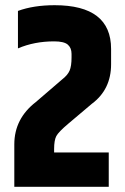

<svg xmlns="http://www.w3.org/2000/svg" viewBox="-20 -718 482 738"><path d="M190 -698Q407 -698 407 -530V-471Q407 -374 333 -319L243 -243Q205 -211 196.5 -195Q188 -179 188 -145V-132H398V0H35V-163Q35 -262 118 -326L218 -412Q240 -429 247.5 -446.5Q255 -464 255 -497V-511Q255 -534 240.5 -546.5Q226 -559 188 -559Q112 -559 49 -532V-676Q109 -698 190 -698Z"/></svg>

Font: Khand
Style: Bold
Weight: 700
Designer: Devanagari: Sanchit Sawaria, Jyotish Sonowal; Latin: Satya Rajpurohit
Foundry: Indian Type Foundry
Version: Version 1.101;PS 1.0;hotconv 1.0.78;makeotf.lib2.5.61930; tt